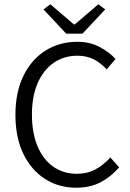

<svg xmlns="http://www.w3.org/2000/svg" viewBox="-20 -864 609 896"><path d="M336 12Q254 12 190 -29Q126 -70 89 -146Q52 -222 52 -328Q52 -434 89.5 -510.5Q127 -587 192.5 -628Q258 -669 341 -669Q400 -669 445.5 -644.5Q491 -620 519 -589L478 -540Q452 -569 418.5 -586.5Q385 -604 342 -604Q278 -604 230 -570.5Q182 -537 155.5 -475.5Q129 -414 129 -330Q129 -245 154.5 -183Q180 -121 227.5 -87Q275 -53 339 -53Q387 -53 424.5 -73Q462 -93 495 -129L536 -83Q497 -38 448.5 -13Q400 12 336 12ZM289 -707 183 -820 215 -844 325 -750H329L439 -844L471 -820L365 -707Z"/></svg>

Font: Assistant
Style: Regular
Weight: 400
Designer: Hebrew By Ben Nathan, Latin by Paul Hunt
Version: Version 3.000